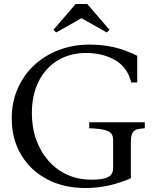

<svg xmlns="http://www.w3.org/2000/svg" viewBox="-20 -934 774 964"><path d="M430 -710Q493 -710 549.5 -697.5Q606 -685 669 -654V-520H639Q620 -597 557.5 -632.5Q495 -668 413 -668Q331 -668 269.5 -630.5Q208 -593 174 -525Q140 -457 140 -366Q140 -293 162 -232Q184 -171 224 -126Q264 -81 318.5 -56.5Q373 -32 438 -32Q478 -32 502 -37.5Q526 -43 537 -56Q548 -69 548 -89V-232Q548 -261 526.5 -273.5Q505 -286 449 -289L428 -290V-320H707V-290L686 -288Q659 -286 648 -271Q637 -256 637 -222V-39Q579 -14 523 -2Q467 10 410 10Q300 10 216.5 -34Q133 -78 86 -157Q39 -236 39 -340Q39 -420 68 -487.5Q97 -555 150 -605Q203 -655 274.5 -682.5Q346 -710 430 -710ZM262 -771 248 -784 360 -914H418L530 -784L516 -771L390 -842H388Z"/></svg>

Font: Hedvig Letters Serif 24pt 24pt
Style: Regular
Weight: 400
Version: Version 1.000